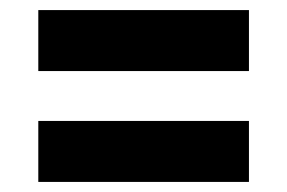

<svg xmlns="http://www.w3.org/2000/svg" viewBox="-20 -537 570 381"><path d="M56 -396H474V-517H56ZM56 -176H474V-297H56Z"/></svg>

Font: Noto Sans Mono Condensed ExtraBold
Style: Regular
Weight: 800
Width: 3
Designer: Monotype Design Team
Foundry: Monotype Imaging Inc.
Version: Version 2.014